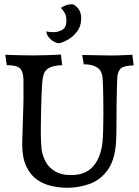

<svg xmlns="http://www.w3.org/2000/svg" viewBox="-20 -875 657 908"><path d="M297 13Q261 13 223.5 4.5Q186 -4 155 -25.5Q124 -47 104.5 -88Q85 -129 85 -193Q85 -210 86.5 -248.5Q88 -287 89 -329Q90 -357 90.5 -375.5Q91 -394 91 -412.5Q91 -431 91 -457V-493Q91 -534 75.5 -550.5Q60 -567 12 -567L5 -616Q74 -613 138 -613Q169 -613 201 -614Q233 -615 268 -617L274 -567Q234 -565 214.5 -555Q195 -545 188.5 -528.5Q182 -512 180 -488Q178 -465 176.5 -425Q175 -385 174 -341Q173 -297 173 -260Q173 -256 173 -240.5Q173 -225 174 -206.5Q175 -188 176 -174Q180 -141 195 -112Q210 -83 240 -65Q270 -47 316 -47Q386 -47 422 -90Q458 -133 465 -206Q467 -229 468 -266Q469 -303 469 -335Q469 -367 468.5 -408.5Q468 -450 466 -494Q465 -539 441 -555Q417 -571 376 -571L369 -615L479 -613Q514 -612 547.5 -613.5Q581 -615 606 -616L612 -566Q563 -564 550 -550Q537 -536 535 -512Q534 -496 533 -464Q532 -432 531.5 -395.5Q531 -359 531 -327Q531 -290 530.5 -254Q530 -218 528 -192Q521 -113 487 -68Q453 -23 403 -5Q353 13 297 13ZM258 -670Q235 -674 217.5 -691Q200 -708 199 -727Q206 -724 218 -723.5Q230 -723 235 -723Q255 -723 274.5 -734Q294 -745 294 -777Q294 -799 287 -812Q280 -825 268 -838Q280 -846 295 -851Q310 -856 327 -854Q342 -846 353 -830Q364 -814 364 -787Q364 -753 346 -728Q328 -703 303 -688.5Q278 -674 258 -670Z"/></svg>

Font: Maname
Style: Regular
Weight: 400
Designer: Pathum Egodawatta
Foundry: mooniak
Version: Version 1.000; ttfautohint (v1.8.4.7-5d5b)